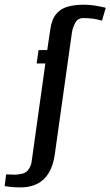

<svg xmlns="http://www.w3.org/2000/svg" viewBox="-106 -653 470 817"><path d="M-6 144Q-26 145 -47.5 143.5Q-69 142 -86 139L-80 89L-50 90Q-40 91 -30.5 89.5Q-21 88 -11 86Q6 82 15.5 68Q25 54 28 39L87 -383H50L58 -440H95L108 -528Q114 -571 133.5 -594Q153 -617 183.5 -625Q214 -633 250 -633Q276 -633 299.5 -629Q323 -625 344 -620L328 -565Q308 -571 289.5 -573.5Q271 -576 248 -576Q225 -576 214 -555.5Q203 -535 200 -514L127 5Q120 53 101.5 83Q83 113 55.5 127.5Q28 142 -6 144Z"/></svg>

Font: Alumni Sans SemiBold
Style: Italic
Weight: 600
Italic angle: -8°
Version: Version 1.016